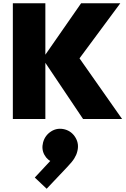

<svg xmlns="http://www.w3.org/2000/svg" viewBox="-20 -732 777 1181"><path d="M491 0 242 -371 479 -712H720L446 -342V-406L731 0ZM59 0V-712H259V0ZM267 429 194 360 307 239 364 238Q351 252 336 260.5Q321 269 307 265Q273 256 253.5 221Q234 186 245 144Q257 100 295 76Q333 52 379 64Q422 76 445 115.5Q468 155 455 201Q451 219 437.5 241.5Q424 264 392 297Z"/></svg>

Font: Outfit Thin Black
Style: Regular
Weight: 900
Version: Version 1.100;gftools[0.9.27]